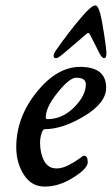

<svg xmlns="http://www.w3.org/2000/svg" viewBox="-20 -677 413 709"><path d="M301 -553 213 -478Q194 -462 187 -462Q178 -462 178 -471Q178 -478 185 -489Q237 -563 282 -615Q318 -657 332 -657Q342 -657 350 -627Q357 -601 365 -547Q373 -493 373 -483Q373 -462 365 -462Q357 -462 348 -479L312 -550Q308 -559 301 -553ZM149 -244Q149 -237 155 -237Q210 -237 253.5 -280.5Q297 -324 297 -366Q297 -390 261 -390Q237 -390 193 -335.5Q149 -281 149 -244ZM276 -430Q372 -430 372 -353Q372 -297 291.5 -248.5Q211 -200 145 -200Q138 -200 133 -183.5Q128 -167 128 -150Q128 -111 143 -83Q158 -55 189 -55Q209 -55 232 -66.5Q255 -78 271 -90Q287 -102 290 -102Q304 -102 304 -78Q304 -55 251 -21.5Q198 12 145 12Q96 12 68 -32Q40 -76 40 -133Q40 -243 115 -336.5Q190 -430 276 -430Z"/></svg>

Font: EB Garamond 08
Style: Italic
Weight: 400
Italic angle: -14°
Version: Version 0.016